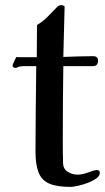

<svg xmlns="http://www.w3.org/2000/svg" viewBox="-20 -729 412 752"><path d="M371 -52Q371 -40 357 -30Q343 -20 323 -12.5Q303 -5 284.5 -1Q266 3 256 3Q204 3 174 -9.5Q144 -22 131.5 -52.5Q119 -83 119 -135Q119 -218 120 -302Q121 -386 122 -470H78Q74 -470 70.5 -470Q67 -470 62 -469Q56 -469 50.5 -466Q45 -463 39 -463Q36 -463 32.5 -465.5Q29 -468 29 -471Q29 -475 35.5 -488.5Q42 -502 44 -506Q47 -505 55 -505H124L125 -631Q149 -645 168 -665Q187 -685 206 -704Q213 -709 219 -709Q223 -709 228.5 -707Q234 -705 233 -700L228 -506Q257 -507 286.5 -508Q316 -509 345 -509Q364 -509 364 -491Q364 -470 343 -470H228Q227 -402 226.5 -334Q226 -266 226 -198Q226 -171 226 -143.5Q226 -116 227 -89Q228 -67 245.5 -56Q263 -45 284 -45Q303 -45 326.5 -54Q350 -63 359 -63Q371 -63 371 -52Z"/></svg>

Font: Kaisei Opti Medium
Style: Regular
Weight: 500
Designer: Font-Kai, 金井和夫
Foundry: KAZUO KANAI
Version: Version 5.003